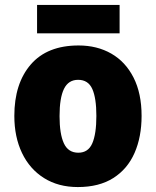

<svg xmlns="http://www.w3.org/2000/svg" viewBox="-20 -747 633 777"><path d="M553 -278Q553 -193 524.5 -128Q496 -63 438.5 -26.5Q381 10 295 10Q216 10 158 -26.5Q100 -63 69 -128Q38 -193 38 -278Q38 -409 104.5 -486Q171 -563 298 -563Q373 -563 430.5 -530Q488 -497 520.5 -433Q553 -369 553 -278ZM221 -277Q221 -205 238.5 -167Q256 -129 297 -129Q337 -129 353.5 -167Q370 -205 370 -278Q370 -350 353.5 -387Q337 -424 296 -424Q257 -424 239 -387.5Q221 -351 221 -277ZM464 -727V-612H130V-727Z"/></svg>

Font: Noto Sans SemiCondensed Black
Style: Regular
Weight: 900
Width: 4
Designer: Monotype Design Team
Foundry: Monotype Imaging Inc.
Version: Version 2.013; ttfautohint (v1.8.4.7-5d5b)